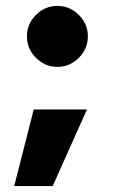

<svg xmlns="http://www.w3.org/2000/svg" viewBox="-20 -516 387 649"><path d="M174 -290Q132 -290 101.5 -320.5Q71 -351 71 -393Q71 -435 101.5 -465.5Q132 -496 174 -496Q216 -496 246.5 -465.5Q277 -435 277 -393Q277 -351 246.5 -320.5Q216 -290 174 -290ZM28 113 94 -146H274L158 113Z"/></svg>

Font: Figtree Light Black
Style: Regular
Weight: 900
Version: Version 2.000